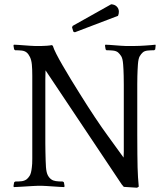

<svg xmlns="http://www.w3.org/2000/svg" viewBox="-20 -869 786 898"><path d="M708 -656 706 -638 701 -634Q685 -634 670.5 -632.5Q656 -631 648 -624Q640 -617 633.5 -606Q627 -595 625 -567Q624 -553 623.5 -541Q623 -529 622.5 -513Q622 -497 622 -474Q622 -451 622 -415V-239Q622 -183 622.5 -147Q623 -111 623.5 -85.5Q624 -60 625.5 -40Q627 -20 629 4L621 9L559 5L549 -7L193 -540Q193 -530 192.5 -520Q192 -510 192 -495.5Q192 -481 192 -462Q192 -443 192 -415V-231Q192 -219 192 -199.5Q192 -180 192.5 -159Q193 -138 193.5 -118.5Q194 -99 195 -87Q197 -62 203.5 -49.5Q210 -37 220 -30Q228 -24 241 -22Q254 -20 274 -20L279 -16L282 2L280 6Q273 6 258.5 5Q244 4 228 3Q212 2 197.5 1Q183 0 176 0H157Q150 0 134 1Q118 2 101 3Q84 4 68 5Q52 6 45 6L43 2L46 -16L51 -20Q69 -20 81.5 -21.5Q94 -23 104 -30Q111 -35 118.5 -46.5Q126 -58 129 -87Q130 -94 130.5 -103.5Q131 -113 131 -127Q131 -141 131 -161Q131 -181 131 -211V-414Q131 -449 131 -473Q131 -497 131 -514Q131 -531 130.5 -543Q130 -555 129 -567Q127 -588 120 -602.5Q113 -617 104 -624Q95 -631 81.5 -632.5Q68 -634 51 -634L46 -638L43 -656L45 -660Q52 -660 65.5 -659Q79 -658 93 -657Q107 -656 120.5 -655Q134 -654 141 -654H176Q184 -654 198.5 -655Q213 -656 222 -658L227 -655Q231 -641 243.5 -616.5Q256 -592 273.5 -562Q291 -532 311.5 -498Q332 -464 353 -431Q429 -309 485.5 -232Q542 -155 558 -132Q558 -139 558.5 -145Q559 -151 559 -159Q559 -167 559 -179Q559 -191 559 -211V-414Q559 -449 559 -473Q559 -497 558.5 -514Q558 -531 557.5 -543Q557 -555 556 -567Q554 -595 547 -606Q540 -617 532 -624Q523 -631 508.5 -632.5Q494 -634 478 -634L474 -638L471 -656L473 -660Q480 -660 493 -659Q506 -658 519.5 -657Q533 -656 546 -655Q559 -654 566 -654H613Q620 -654 633 -654.5Q646 -655 660 -656Q674 -657 687 -658Q700 -659 707 -660ZM323 -721 317 -741 320 -748 500 -849Q517 -848 526.5 -838Q536 -828 536 -814Q536 -804 532 -795L330 -718Z"/></svg>

Font: Quattrocento
Style: Regular
Weight: 400
Designer: Pablo Impallari
Foundry: Pablo Impallari, Igino Marini, Branda Gallo
Version: Version 2.000